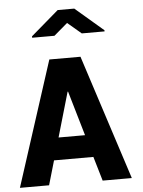

<svg xmlns="http://www.w3.org/2000/svg" viewBox="-59 -934 731 980"><g transform="rotate(-5 306.5 -443.5)"><path d="M426.8 0 390.1 -124.5H188.5L152.3 0H2.9L209.5 -639.6H369.1L576.2 0ZM288.1 -467.8 221.7 -238.8H357.4L290.5 -467.8ZM502.9 -757.8H386.2L315.9 -817.4L246.1 -757.8H131.8V-765.1L273.9 -887.2H358.9L502.9 -763.7Z"/></g></svg>

Font: Yantramanav Black
Style: Regular
Weight: 900
Version: Version 1.001;PS 1.0;hotconv 1.0.72;makeotf.lib2.5.5900; ttf